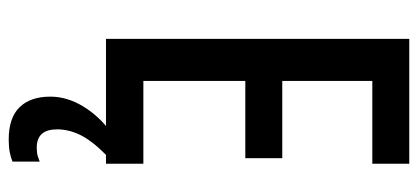

<svg xmlns="http://www.w3.org/2000/svg" viewBox="-286 -468 983 452"><g transform="rotate(90 206.0 -242.5)"><path d="M366 0H72V-714H366V-627H171V-415H353V-328H171V-88H366ZM285 115Q285 163 328 163Q341 163 348.5 160.5Q356 158 361 156V220Q352 224 339 226.5Q326 229 309 229Q258 229 233 203.5Q208 178 208 131Q208 92 230.5 54.5Q253 17 292 -12L345 0Q311 34 298 61Q285 88 285 115Z"/></g></svg>

Font: Noto Sans Gurmukhi ExtraCondensed Medium
Style: Regular
Weight: 500
Width: 2
Designer: Jelle Bosma - Monotype Design Team
Foundry: Monotype Imaging Inc.
Version: Version 2.004; ttfautohint (v1.8.4.7-5d5b)